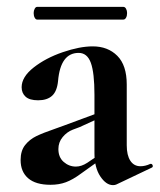

<svg xmlns="http://www.w3.org/2000/svg" viewBox="-20 -531 465 559"><path d="M309 8Q289 8 272 -17.5Q255 -43 255 -85V-255Q255 -319 244.5 -348Q234 -377 209 -377Q156 -377 149 -295Q146 -265 131.5 -252Q117 -239 91 -239Q66 -239 54.5 -249.5Q43 -260 43 -277Q43 -307 78 -334.5Q113 -362 162.5 -379Q212 -396 250 -396Q294 -396 321.5 -368.5Q349 -341 349 -285V-108Q349 -79 359.5 -63Q370 -47 389 -47Q403 -47 418 -54H419Q423 -54 424.5 -49.5Q426 -45 422 -43L319 6Q315 8 309 8ZM40 -65Q40 -92 53 -108.5Q66 -125 85.5 -134.5Q105 -144 140 -156L165 -165L265 -202L269 -187L212 -161Q209 -160 192 -153.5Q175 -147 162.5 -132Q150 -117 150 -97Q150 -73 165.5 -59.5Q181 -46 201 -46Q217 -46 234 -57L284 -91L285 -75L215 -25Q192 -8 172 -0.5Q152 7 127 7Q84 7 62 -12Q40 -31 40 -65ZM78 -493Q78 -500 81 -505.5Q84 -511 88 -511H339Q344 -511 347 -505.5Q350 -500 350 -493Q350 -485 347 -479.5Q344 -474 339 -474H88Q84 -474 81 -479.5Q78 -485 78 -493Z"/></svg>

Font: Cormorant Garamond
Style: Bold
Weight: 700
Designer: Christian Thalmann (Catharsis Fonts)
Foundry: Catharsis Fonts
Version: Version 4.000